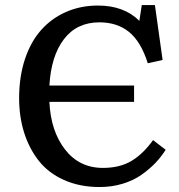

<svg xmlns="http://www.w3.org/2000/svg" viewBox="-20 -733 715 765"><path d="M377 12.2Q297.4 12.2 234.9 -15.9Q172.4 -43.9 134 -93Q95.7 -142.1 75.9 -205.3Q56.2 -268.6 56.2 -341.8Q56.2 -427.2 79.3 -497.1Q102.5 -566.9 144 -613.5Q185.5 -660.2 243.4 -685.5Q301.3 -710.9 370.1 -710.9Q474.1 -710.9 535.2 -649.9L544.9 -712.9H597.2L627.9 -494.1L568.8 -481Q541.5 -567.4 494.1 -605.7Q446.8 -644 376 -644Q286.1 -644 234.9 -577.1Q183.6 -510.3 176.8 -392.1H514.2V-327.1H176.8Q182.1 -210.9 239 -137.5Q295.9 -64 390.1 -64Q457.5 -64 504.2 -92Q550.8 -120.1 589.8 -174.8L640.1 -136.2Q622.6 -108.4 599.4 -84Q576.2 -59.6 544.2 -36.9Q512.2 -14.2 469 -1Q425.8 12.2 377 12.2Z"/></svg>

Font: Literata Book Medium
Style: Regular
Weight: 500
Designer: Latin by Veronika Burian and Jose Scaglione. Greek by Irene Vlachou. Cyrillic by Vera Evstafieva
Foundry: TypeTogether
Version: Version 2.003;PS 002.003;hotconv 1.0.88;makeotf.lib2.5.64775